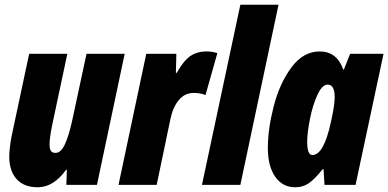

<svg xmlns="http://www.w3.org/2000/svg" viewBox="-20 -780 1638 810"><path d="M19 -120Q19 -149 28 -201L103 -553H264L199 -247Q189 -197 189 -170Q189 -153 194.5 -144Q200 -135 214 -135Q237 -135 253.5 -170.5Q270 -206 284 -269L345 -553H506L389 0H260L262 -64H259Q206 10 139 10Q81 10 50 -24.5Q19 -59 19 -120Z M597 -553H724L722 -473H726Q753 -522 781.5 -542.5Q810 -563 852 -563Q874 -563 897 -556L847 -379Q825 -388 798 -388Q759 -388 734 -357.5Q709 -327 699 -278L641 0H480Z M994 -760H1155L994 0H832Z M1110 -156Q1110 -235 1134.5 -331Q1159 -427 1209 -495Q1259 -563 1329 -563Q1401 -563 1428 -487H1431L1457 -553H1598L1480 0H1349L1345 -66H1341Q1311 -28 1285.5 -9Q1260 10 1225 10Q1172 10 1141 -34.5Q1110 -79 1110 -156ZM1376 -265Q1392 -336 1392 -370Q1392 -423 1362 -423Q1339 -423 1319 -379.5Q1299 -336 1287.5 -277.5Q1276 -219 1276 -181Q1276 -126 1298 -126Q1346 -126 1376 -265Z"/></svg>

Font: Noto Sans UI CondBlack
Style: Italic
Weight: 900
Width: 3
Italic angle: -12°
Designer: Monotype Design Team
Foundry: Monotype Imaging Inc.
Version: Version 1.001